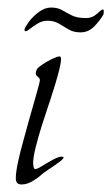

<svg xmlns="http://www.w3.org/2000/svg" viewBox="-20 -483 296 510"><path d="M37 7Q22 7 22 -9Q22 -26 28 -53.5Q34 -81 42 -109Q50 -137 54 -153Q55 -157 60 -174.5Q65 -192 71 -213Q77 -234 81.5 -250.5Q86 -267 86 -270Q86 -275 80.5 -279Q75 -283 75 -288Q75 -291 76 -294Q77 -297 78 -299Q81 -304 93 -312Q105 -320 118.5 -326.5Q132 -333 137 -333Q140 -333 141 -332Q142 -330 142 -325Q142 -316 137.5 -298Q133 -280 126.5 -258.5Q120 -237 114 -219Q108 -201 105 -192Q100 -177 91 -149Q82 -121 75 -93Q68 -65 68 -49Q68 -47 69 -40.5Q70 -34 74 -34Q79 -34 92.5 -42.5Q106 -51 121 -59Q136 -67 144 -67Q148 -67 149 -65Q149 -61 136 -51.5Q123 -42 108.5 -32.5Q94 -23 89 -18Q79 -9 65 -1Q51 7 37 7ZM194 -397Q175 -397 162 -405Q149 -413 136 -420.5Q123 -428 106 -428Q93 -428 81 -421Q69 -414 60.5 -407Q52 -400 48 -400Q45 -400 45 -405Q47 -412 57 -425.5Q67 -439 83 -451Q99 -463 116 -463Q133 -463 145 -456Q157 -449 171 -442Q185 -435 209 -435Q225 -435 237 -446Q249 -457 253 -458Q257 -458 255 -445Q246 -429 230.5 -413Q215 -397 194 -397Z"/></svg>

Font: Moon Dance
Style: Regular
Weight: 400
Designer: Robert E. Leuschke
Foundry: Robert E. Leuschke
Version: Version 1.010; ttfautohint (v1.8.3)